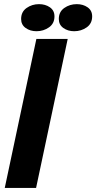

<svg xmlns="http://www.w3.org/2000/svg" viewBox="-20 -930 476 950"><path d="M3.5 0 160 -737.5H315L158.5 0ZM160.5 -775.5Q129.5 -775.5 107 -791.5Q84.5 -807.5 84.5 -836Q84.5 -871.5 111.5 -890.5Q138.5 -909.5 173 -909.5Q204.5 -909.5 227 -893.8Q249.5 -878 249.5 -849Q249.5 -813.5 222.2 -794.5Q195 -775.5 160.5 -775.5ZM347 -775.5Q316 -775.5 293.5 -791.5Q271 -807.5 271 -836Q271 -871.5 298 -890.5Q325 -909.5 360 -909.5Q391 -909.5 413.5 -893.8Q436 -878 436 -849Q436 -813.5 408.8 -794.5Q381.5 -775.5 347 -775.5Z"/></svg>

Font: Epilogue
Style: Bold Italic
Weight: 700
Italic angle: -12°
Designer: Tyler Finck
Foundry: Etcetera Type Co
Version: Version 2.111; ttfautohint (v1.8.3)